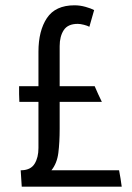

<svg xmlns="http://www.w3.org/2000/svg" viewBox="-20 -704 496 724"><path d="M205 -530V-379H337Q343 -365 350 -349.5Q357 -334 364 -320H205V-218Q205 -167 200 -127.5Q195 -88 174 -62H429Q432 -46 434.5 -31Q437 -16 439 0H62Q61 -16 60 -31Q59 -46 58 -62H62Q96 -63 110.5 -86.5Q125 -110 125 -146V-320H53Q52 -334 52 -349.5Q52 -365 52 -379H125V-509Q125 -588 157 -636Q189 -684 261 -684Q282 -684 303 -678Q324 -672 335 -666L317 -603Q310 -607 296.5 -610.5Q283 -614 273 -614Q236 -614 220.5 -590.5Q205 -567 205 -530Z"/></svg>

Font: Palanquin
Style: Regular
Weight: 400
Designer: Pria Ravichandran
Version: Version 1.0.4